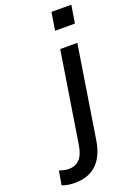

<svg xmlns="http://www.w3.org/2000/svg" viewBox="-307 -779 740 1064"><g transform="rotate(-20 63.5 -246.5)"><path d="M-60 221Q-77 221 -97 218Q-117 215 -133 208L-119 126Q-107 130 -92.5 133.5Q-78 137 -64 137Q-25 137 -0.5 112.5Q24 88 33 32L118 -504H219L133 39Q119 129 71 175Q23 221 -60 221ZM126 -609 143 -714H260L243 -609Z"/></g></svg>

Font: Mulish ExtraLight SemiBold
Style: Italic
Weight: 600
Italic angle: -9°
Version: Version 3.603